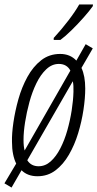

<svg xmlns="http://www.w3.org/2000/svg" viewBox="-27 -784 439 865"><path d="M25 61 -7 42 46 -47Q37 -65 32 -89.5Q27 -114 27 -145Q26 -182 33.5 -233Q41 -284 56 -337.5Q71 -391 96.5 -437.5Q122 -484 158.5 -512.5Q195 -541 244 -541Q289 -541 317 -511L359 -585L391 -566L340 -478Q357 -442 357 -385Q357 -342 349 -289Q341 -236 325 -183.5Q309 -131 283.5 -87Q258 -43 223 -16.5Q188 10 142 10Q97 10 70 -17ZM290 -466Q274 -496 238 -496Q207 -496 181.5 -472Q156 -448 137 -409Q118 -370 105.5 -324Q93 -278 86 -233.5Q79 -189 79 -154Q79 -124 84 -106ZM147 -35Q177 -35 201.5 -57Q226 -79 245 -116Q264 -153 276.5 -197.5Q289 -242 296 -287Q303 -332 304 -371Q305 -399 301 -418L96 -62Q113 -35 147 -35ZM215 -613Q250 -651 281 -691.5Q312 -732 330 -764H392L391 -756Q377 -736 350.5 -706Q324 -676 295.5 -648Q267 -620 245 -604H215Z"/></svg>

Font: Noto Sans ExtraCondensed Light
Style: Italic
Weight: 300
Width: 2
Italic angle: -12°
Designer: Monotype Design Team
Foundry: Monotype Imaging Inc.
Version: Version 2.013; ttfautohint (v1.8.4.7-5d5b)